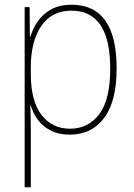

<svg xmlns="http://www.w3.org/2000/svg" viewBox="-20 -651 564 810"><path d="M282 -631Q472 -631 472 -362Q472 -224 419.5 -153.5Q367 -83 274 -83Q227 -83 193.5 -100.5Q160 -118 139.5 -146Q119 -174 110 -206H108Q109 -181 109.5 -153.5Q110 -126 110 -97V139H84V-621H105L106 -496H108Q118 -530 139.5 -561Q161 -592 196 -611.5Q231 -631 282 -631ZM281 -606Q198 -606 154 -541Q110 -476 110 -368V-339Q110 -225 155 -166.5Q200 -108 275 -108Q352 -108 398.5 -169Q445 -230 445 -362Q445 -606 281 -606Z"/></svg>

Font: Noto Sans Kannada UI SemiCondensed Thin
Style: Regular
Weight: 100
Width: 4
Designer: Jelle Bosma - Monotype Design Team
Foundry: Monotype Imaging Inc.
Version: Version 2.005; ttfautohint (v1.8.4.7-5d5b)